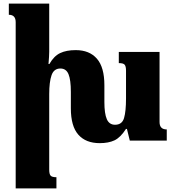

<svg xmlns="http://www.w3.org/2000/svg" viewBox="-20 -780 972 1065"><path d="M905 -62V0H700L684 -65H679Q648 -17 615 -1.5Q582 14 533 14Q456 14 414.5 -33Q373 -80 373 -179V-270Q373 -337 360 -368.5Q347 -400 315 -400Q279 -400 266 -363Q253 -326 253 -258V161Q253 185 260.5 194Q268 203 293 203V265H67V-657Q67 -698 29 -698V-760H253V-493Q253 -471 249 -425H254Q279 -469 313.5 -485.5Q348 -502 400 -502Q476 -502 517.5 -454.5Q559 -407 559 -307V-214Q559 -150 572.5 -119Q586 -88 618 -88Q657 -88 668 -125Q679 -162 679 -234V-388Q679 -412 671.5 -421Q664 -430 639 -430V-492H865V-103Q865 -62 905 -62Z"/></svg>

Font: Noto Serif Armenian Black
Style: Regular
Weight: 900
Designer: Monotype Design team
Foundry: Monotype Imaging Inc.
Version: Version 1.000